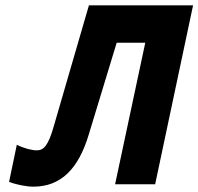

<svg xmlns="http://www.w3.org/2000/svg" viewBox="-20 -690 743 719"><path d="M313 -670 181 -216C161 -146 144 -127 118 -127C100 -127 70 -134 43 -148L14 -9C39 1 78 9 105 9C209 9 274 -59 312 -185L417 -530H524L411 0H561L703 -670Z"/></svg>

Font: LT Wave Mono Black
Style: Italic
Weight: 900
Designer: Daniel Lyons
Version: Version 2.5 (Glyphs App)